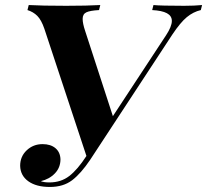

<svg xmlns="http://www.w3.org/2000/svg" viewBox="-20 -728 822 762"><path d="M782 -708 777 -688Q747 -681 721.5 -660Q696 -639 664 -591L338 -94Q301 -39 266 -12.5Q231 14 178 14Q124 14 92.5 -8.5Q61 -31 60 -70Q60 -107 86 -131.5Q112 -156 149 -156Q181 -156 200 -140Q219 -124 220 -96Q220 -63 198 -40Q176 -17 142 -9Q154 -4 176 -4Q222 -4 255 -29.5Q288 -55 323 -109L156 -614Q144 -649 128 -665Q112 -681 89 -688L94 -708Q145 -705 243 -705Q326 -705 378 -708L373 -688Q337 -686 322.5 -679Q308 -672 308 -653Q308 -635 318 -605L428 -267L639 -588Q662 -623 662 -645Q662 -665 642.5 -675.5Q623 -686 584 -688L589 -708Q618 -705 711 -705Q752 -705 782 -708Z"/></svg>

Font: Playfair Display SC
Style: Bold Italic
Weight: 700
Italic angle: -14°
Designer: Claus Eggers Sørensen
Foundry: Claus Eggers Sørensen
Version: Version 1.200; ttfautohint (v1.6)